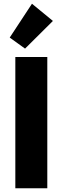

<svg xmlns="http://www.w3.org/2000/svg" viewBox="-20 -1007 335 1027"><path d="M233 -702V0H62V-702ZM32 -806 151 -987 263 -895 114 -747Z"/></svg>

Font: Fz Poppins
Style: Bold
Weight: 700
Designer: Ninad Kale (Devanagari), Jonny Pinhorn (Latin)
Foundry: Indian Type Foundry
Version: Vit hóa bi Vntype.Com & FontZin.Com